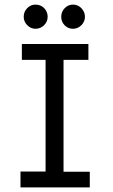

<svg xmlns="http://www.w3.org/2000/svg" viewBox="-20 -814 490 834"><path d="M69 0V-69H178V-554H75V-623H364V-554H256V-68H370V0ZM134 -689Q114 -689 98.5 -704.5Q83 -720 83 -741Q83 -763 98 -778.5Q113 -794 134 -794Q157 -794 172 -778.5Q187 -763 187 -741Q187 -720 171.5 -704.5Q156 -689 134 -689ZM297 -689Q276 -689 261 -704Q246 -719 246 -741Q246 -763 261 -778.5Q276 -794 297 -794Q319 -794 334 -778Q349 -762 349 -741Q349 -720 333.5 -704.5Q318 -689 297 -689Z"/></svg>

Font: Inconsolata SemiCondensed Medium
Style: Regular
Weight: 500
Width: 4
Monospace: yes
Designer: Raph Levien, Cyreal, Brenton Simpson
Foundry: Raph Levien, Cyreal, Google
Version: Version 3.001; ttfautohint (v1.8.2.53-6de2)